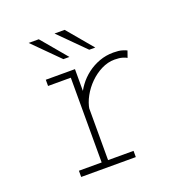

<svg xmlns="http://www.w3.org/2000/svg" viewBox="-125 -812 900 928"><g transform="rotate(-20 325.0 -348.0)"><path d="M137 0V-32H254V-468H137V-500H287V-371V-32H418V0ZM286 -293 259.5 -297Q261 -327.5 273 -358.2Q285 -389 305.5 -416.8Q326 -444.5 354 -465.8Q382 -487 416 -499.5Q450 -512 488 -512Q516 -512 532.8 -507Q549.5 -502 556.5 -498L544.5 -464Q539 -468 523 -473Q507 -478 482 -478Q447.5 -478 414.5 -461.5Q381.5 -445 354.2 -418Q327 -391 309 -358.2Q291 -325.5 286 -293ZM384 -564.5 253 -695.5H305L415 -564.5ZM251 -564.5 120 -695.5H172L282 -564.5Z"/></g></svg>

Font: Trispace Thin Thin
Style: Regular
Weight: 250
Version: Version 1.210